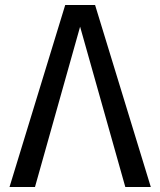

<svg xmlns="http://www.w3.org/2000/svg" viewBox="-20 -749 642 769"><path d="M18.1 0H120.1L300.8 -642.1L481.9 0H584L360.8 -729H241.2Z"/></svg>

Font: Hack
Style: Regular
Weight: 400
Monospace: yes
Designer: Christopher Simpkins
Foundry: Christopher Simpkins
Version: Version 2.010